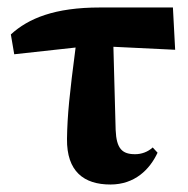

<svg xmlns="http://www.w3.org/2000/svg" viewBox="-20 -478 503 513"><path d="M18 -333 182 -351C166 -228 160 -172 159 -107C158 -20 204 15 275 15C340 15 380 -25 401 -70L388 -84C375 -72 358 -66 341 -66C307 -66 291 -80 289 -131L283 -353L448 -345L442 -458H247C126 -458 56 -429 9 -386Z"/></svg>

Font: Source Serif 4 Display
Style: Bold
Weight: 700
Designer: Frank Grießhammer
Foundry: Adobe Systems Incorporated
Version: Version 4.004;hotconv 1.0.117;makeotfexe 2.5.65602